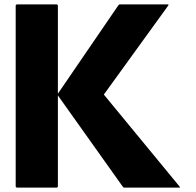

<svg xmlns="http://www.w3.org/2000/svg" viewBox="-20 -842 889 869"><path d="M795 5 450 -414 743 -819 741 -822H520L515 -817L242 -418V-818L238 -822H55L51 -818V3L55 7H238L242 3V-410L535 2L540 7H793Z"/></svg>

Font: Hussar Woodtype
Style: Bd
Weight: 900
Foundry: Cannot Into Space Fonts
Version: Version 1.07